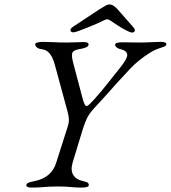

<svg xmlns="http://www.w3.org/2000/svg" viewBox="-20 -842 771 867"><path d="M123 5Q111 5 105 2.5Q99 0 99 -6Q99 -13 108.5 -17Q118 -21 135 -24Q172 -31 197.5 -51.5Q223 -72 234 -108L285 -268Q292 -288 291 -304.5Q290 -321 284 -342L228 -548Q219 -582 204.5 -600Q190 -618 167 -620Q153 -622 146 -628.5Q139 -635 139 -642Q139 -648 150.5 -650.5Q162 -653 174 -653Q195 -653 222 -651.5Q249 -650 282 -650Q304 -650 323 -651Q342 -652 357 -652Q369 -652 374.5 -649.5Q380 -647 380 -641Q380 -634 370.5 -629Q361 -624 343 -621Q315 -617 308 -606Q301 -595 310 -560L352 -401Q357 -382 361.5 -372.5Q366 -363 371 -363Q376 -363 385 -372Q394 -381 407 -395Q440 -432 464.5 -463.5Q489 -495 523 -537Q556 -578 554.5 -595.5Q553 -613 524 -620Q514 -622 507 -627.5Q500 -633 500 -640Q500 -646 509 -648.5Q518 -651 530 -651Q551 -651 568.5 -650.5Q586 -650 608 -650Q637 -650 663.5 -651.5Q690 -653 706 -653Q718 -653 724.5 -650.5Q731 -648 731 -642Q731 -635 721 -631.5Q711 -628 697 -623Q678 -617 653.5 -601.5Q629 -586 607 -568Q585 -550 570 -534Q545 -508 513.5 -473Q482 -438 452.5 -405Q423 -372 404 -352Q382 -328 372 -306.5Q362 -285 353 -256L308 -108Q298 -74 310.5 -52.5Q323 -31 356 -24Q371 -21 376 -17Q381 -13 381 -6Q381 0 372 2.5Q363 5 351 5Q326 5 310 3.5Q294 2 279 1Q264 0 243 0Q220 0 202 1Q184 2 166 3.5Q148 5 123 5ZM313 -696Q298 -696 298 -706Q298 -712 305 -718L429 -800Q448 -812 457.5 -817Q467 -822 474 -822Q484 -822 494 -815Q504 -808 511 -800L583 -718Q586 -714 587.5 -711.5Q589 -709 589 -706Q589 -695 575 -695Q569 -695 549.5 -705Q530 -715 509.5 -728.5Q489 -742 477 -750Q465 -759 451 -751Q442 -746 421.5 -737Q401 -728 377.5 -718.5Q354 -709 336 -702.5Q318 -696 313 -696Z"/></svg>

Font: EB Garamond
Style: Italic
Weight: 400
Italic angle: -17.2°
Designer: Georg Duffner and Octavio Pardo
Foundry: Georg Duffner
Version: Version 1.001